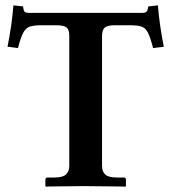

<svg xmlns="http://www.w3.org/2000/svg" viewBox="-20 -693 637 715"><path d="M87 -645H510Q526 -645 529 -655Q532 -665 532 -669L568 -673Q571 -636 576.5 -597.5Q582 -559 590 -519L550 -514Q540 -554 530.5 -572Q521 -590 505.5 -594.5Q490 -599 462 -599H408Q381 -599 370.5 -590.5Q360 -582 360 -557V-76Q360 -53 372.5 -42.5Q385 -32 415 -32H441Q449 -32 449 -23V0L447 2Q447 2 428.5 1.5Q410 1 383 1Q356 1 330 0.5Q304 0 289 0Q276 0 253 0.5Q230 1 206.5 1Q183 1 167 1.5Q151 2 151 2L149 0V-23Q149 -32 157 -32H183Q214 -32 226 -43.5Q238 -55 238 -76V-560Q238 -583 227.5 -591Q217 -599 189 -599H136Q109 -599 93 -594.5Q77 -590 67 -572Q57 -554 47 -514L8 -519Q16 -559 21.5 -597.5Q27 -636 30 -673L66 -669Q66 -665 68.5 -655Q71 -645 87 -645Z"/></svg>

Font: Libertinus Serif SemiBold
Style: Regular
Weight: 600
Designer: Philipp H. Poll, Khaled Hosny
Foundry: Caleb Maclennan
Version: Version 7.051;RELEASE